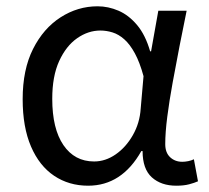

<svg xmlns="http://www.w3.org/2000/svg" viewBox="-20 -577 665 610"><path d="M260 13Q199 13 152 -18.5Q105 -50 78.5 -111.5Q52 -173 52 -262Q52 -356 85 -421.5Q118 -487 172.5 -522Q227 -557 290 -557Q324 -557 356.5 -543Q389 -529 415.5 -497.5Q442 -466 457 -414H460L483 -543H573Q562 -490 550.5 -431Q539 -372 528.5 -314.5Q518 -257 511.5 -206.5Q505 -156 505 -119Q505 -92 520.5 -77.5Q536 -63 559 -63Q568 -63 578 -65Q588 -67 596 -71L609 -1Q598 4 581 8.5Q564 13 540 13Q492 13 462.5 -13.5Q433 -40 433 -97H429Q367 13 260 13ZM279 -64Q315 -64 347.5 -86.5Q380 -109 402 -147.5Q424 -186 427 -232L436 -335Q424 -379 408.5 -407.5Q393 -436 375 -452Q357 -468 337.5 -474Q318 -480 299 -480Q260 -480 225 -455.5Q190 -431 168 -383Q146 -335 146 -263Q146 -168 181.5 -116Q217 -64 279 -64Z"/></svg>

Font: hexuguzrati05
Style: Book
Weight: 400
Designer: Jelle Bosma - Monotype Design Team, Universal Thirst
Foundry: Monotype Imaging Inc.
Version: Version 2.106